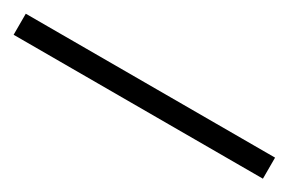

<svg xmlns="http://www.w3.org/2000/svg" viewBox="-6 -146 576 383"><g transform="rotate(30 282.0 46.0)"><path d="M-5.2 70.2V21.7H569V70.2Z"/></g></svg>

Font: Early Summer Mincho VF
Style: Regular
Weight: 250
Designer: GuiWonder
Version: Version 1.002